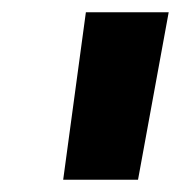

<svg xmlns="http://www.w3.org/2000/svg" viewBox="-20 -720 295 313"><path d="M83 -427 120 -700H255L205 -427Z"/></svg>

Font: Georama ExtraExtended SemiBold
Style: Italic
Weight: 600
Width: 8
Italic angle: -9°
Designer: Jean-Baptiste Levee
Foundry: Production Type
Version: Version 1.000